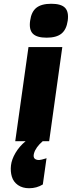

<svg xmlns="http://www.w3.org/2000/svg" viewBox="-20 -750 381 1020"><path d="M229.5 89.8Q228 89.8 227.1 90.8L207.5 230Q174.8 250 134.8 250Q99.6 250 75.4 233.2Q51.3 216.3 43 188.7Q34.7 161.1 38.3 128.9Q42 96.7 62.5 62Q83 27.3 116.2 0H61L131.3 -500H311L241.2 0H207Q169.4 32.7 160.6 64.9Q152.3 95.7 180.2 99.6Q183.6 100.1 188 100.1Q196.8 100.1 227.1 90.8L227.5 89.8ZM339.8 -640.1Q333 -592.8 306.4 -571.3Q279.8 -549.8 227.5 -549.8Q175.3 -549.8 154.3 -571.3Q133.3 -592.8 140.1 -640.1Q146.5 -687.5 173.3 -708.7Q200.2 -730 252.4 -730Q304.7 -730 325.4 -708.7Q346.2 -687.5 339.8 -640.1Z"/></svg>

Font: Fivo Sans Heavy
Style: Regular
Weight: 900
Designer: Alexander Slobzheninov
Foundry: Alexander Slobzheninov
Version: 1.0